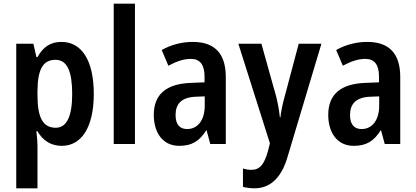

<svg xmlns="http://www.w3.org/2000/svg" viewBox="-20 -780 2254 1040"><path d="M313 -553C255 -553 214 -527 183 -471H177L161 -543H68V240H183V11C183 -8 181 -36 177 -69H183C212 -19 255 10 315 10C422 10 488 -92 488 -271C488 -455 421 -553 313 -553ZM281 -456C344 -456 371 -393 371 -271C371 -151 342 -88 282 -88C211 -88 183 -145 183 -265V-287C184 -404 212 -456 281 -456Z M711 0V-760H596V0Z M1024 -553C964 -553 905 -537 856 -509L892 -424C937 -448 975 -461 1014 -461C1064 -461 1088 -429 1088 -364V-334L1013 -331C882 -326 813 -270 813 -158C813 -62 861 10 951 10C1021 10 1061 -17 1097 -74H1099L1119 0H1203V-363C1203 -490 1143 -553 1024 -553ZM1040 -256 1089 -258V-208C1089 -128 1050 -81 994 -81C955 -81 931 -104 931 -157C931 -217 963 -253 1040 -256Z M1271 -543 1442 -4 1431 40C1411 111 1387 140 1341 140C1326 140 1309 137 1296 133V232C1314 237 1335 240 1359 240C1437 240 1501 191 1536 75L1721 -543H1598L1522 -257C1510 -214 1503 -180 1499 -145H1496C1492 -183 1485 -220 1476 -257L1396 -543Z M1969 -553C1909 -553 1850 -537 1801 -509L1837 -424C1882 -448 1920 -461 1959 -461C2009 -461 2033 -429 2033 -364V-334L1958 -331C1827 -326 1758 -270 1758 -158C1758 -62 1806 10 1896 10C1966 10 2006 -17 2042 -74H2044L2064 0H2148V-363C2148 -490 2088 -553 1969 -553ZM1985 -256 2034 -258V-208C2034 -128 1995 -81 1939 -81C1900 -81 1876 -104 1876 -157C1876 -217 1908 -253 1985 -256Z"/></svg>

Font: Noto Sans Gujarati UI Condensed SemiBold
Style: Regular
Weight: 600
Width: 3
Designer: Jelle Bosma - Monotype Design Team, Universal Thirst
Foundry: Monotype Imaging Inc.
Version: Version 2.106